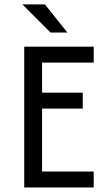

<svg xmlns="http://www.w3.org/2000/svg" viewBox="-20 -832 478 852"><path d="M87.5 0V-625H395.8V-554.2H166.7V-420.8H347.2V-350H166.7V-70.8H395.8V0ZM204.2 -687.5 79.2 -812.5H179.2L279.2 -687.5Z"/></svg>

Font: co2trust
Style: Regular
Weight: 400
Designer: Kristian Moeller
Foundry: Dicotype
Version: Version 1.000